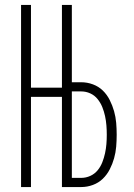

<svg xmlns="http://www.w3.org/2000/svg" viewBox="-20 -755 540 775"><path d="M65 0V-735H105V-401H230V-735H270V-423H308Q332 -423 355 -414.5Q378 -406 395 -389.5Q412 -373 423 -351Q434 -329 440.5 -306Q447 -283 449 -259Q451 -235 451 -211Q451 -187 449 -163Q447 -139 440.5 -116Q434 -93 423 -71.5Q412 -50 395 -33.5Q378 -17 355 -8.5Q332 0 308 0H230V-364H105V0ZM308 -37Q327 -37 344.5 -45Q362 -53 374 -67.5Q386 -82 393 -100Q400 -118 404 -136.5Q408 -155 409.5 -173.5Q411 -192 411 -211Q411 -230 409.5 -249Q408 -268 404 -286.5Q400 -305 393 -322.5Q386 -340 374 -355Q362 -370 344.5 -378Q327 -386 308 -386H270V-37Z"/></svg>

Font: Iosevka Extralight
Style: Regular
Weight: 200
Monospace: yes
Designer: Belleve Invis
Foundry: Belleve Invis
Version: Version 32.0.1; ttfautohint (v1.8.4)